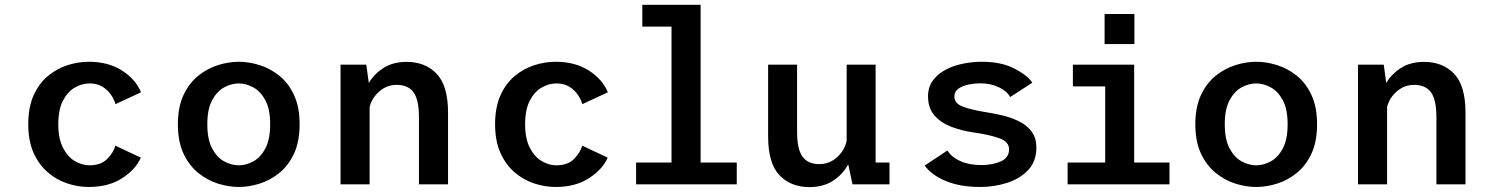

<svg xmlns="http://www.w3.org/2000/svg" viewBox="-20 -770 6240 802"><path d="M351 11Q306 11 261.2 -3.8Q216.5 -18.5 179.5 -50.2Q142.5 -82 120.2 -131.8Q98 -181.5 98 -251Q98 -321.5 120.2 -371.2Q142.5 -421 179.5 -452Q216.5 -483 261.2 -497.5Q306 -512 351 -512Q432.5 -512 489.8 -475.2Q547 -438.5 569 -384.5L462.5 -335Q457 -354.5 443.5 -374.2Q430 -394 408 -407.8Q386 -421.5 354 -421.5Q322.5 -421.5 292.5 -404.2Q262.5 -387 243 -349.5Q223.5 -312 223.5 -251Q223.5 -191 243 -153Q262.5 -115 292.5 -97.2Q322.5 -79.5 354 -79.5Q402 -79.5 428.2 -106.5Q454.5 -133.5 462 -161.5L568.5 -111.5Q546.5 -62 490 -25.5Q433.5 11 351 11Z M977.5 11Q935 11 890.5 -3Q846 -17 808 -47.8Q770 -78.5 746.5 -128.5Q723 -178.5 723 -251Q723 -323 746.5 -373Q770 -423 808 -453.5Q846 -484 890.5 -498Q935 -512 977.5 -512Q1020 -512 1064.5 -498Q1109 -484 1147 -453.5Q1185 -423 1208.2 -373Q1231.5 -323 1231.5 -251Q1231.5 -178.5 1208.2 -128.5Q1185 -78.5 1147 -47.8Q1109 -17 1064.5 -3Q1020 11 977.5 11ZM977.5 -79.5Q1008 -79.5 1038.2 -96Q1068.5 -112.5 1088.5 -150Q1108.5 -187.5 1108.5 -251Q1108.5 -314 1088.5 -351.2Q1068.5 -388.5 1038.2 -405Q1008 -421.5 977.5 -421.5Q946.5 -421.5 916.2 -405Q886 -388.5 866 -351.2Q846 -314 846 -251Q846 -187.5 866 -150Q886 -112.5 916.2 -96Q946.5 -79.5 977.5 -79.5Z M1402.5 0V-500H1510L1520.5 -423.5Q1543 -461.5 1582.5 -486.5Q1622 -511.5 1678.5 -511.5Q1756.5 -511.5 1804 -461.8Q1851.5 -412 1851.5 -299.5V0H1730V-280.5Q1730 -353 1707.5 -384.2Q1685 -415.5 1637 -415.5Q1596.5 -415.5 1565.2 -388.8Q1534 -362 1524 -323.5V0Z M2301 11Q2256 11 2211.2 -3.8Q2166.5 -18.5 2129.5 -50.2Q2092.5 -82 2070.2 -131.8Q2048 -181.5 2048 -251Q2048 -321.5 2070.2 -371.2Q2092.5 -421 2129.5 -452Q2166.5 -483 2211.2 -497.5Q2256 -512 2301 -512Q2382.5 -512 2439.8 -475.2Q2497 -438.5 2519 -384.5L2412.5 -335Q2407 -354.5 2393.5 -374.2Q2380 -394 2358 -407.8Q2336 -421.5 2304 -421.5Q2272.5 -421.5 2242.5 -404.2Q2212.5 -387 2193 -349.5Q2173.5 -312 2173.5 -251Q2173.5 -191 2193 -153Q2212.5 -115 2242.5 -97.2Q2272.5 -79.5 2304 -79.5Q2352 -79.5 2378.2 -106.5Q2404.5 -133.5 2412 -161.5L2518.5 -111.5Q2496.5 -62 2440 -25.5Q2383.5 11 2301 11Z M2637 0V-91H2785V-659H2663V-750H2906.5V-91H3057.5V0Z M3361 11.5Q3283 11.5 3235.8 -38.2Q3188.5 -88 3188.5 -200.5V-500H3309.5V-219.5Q3309.5 -147 3332 -115.8Q3354.5 -84.5 3402.5 -84.5Q3444.5 -84.5 3476.2 -113Q3508 -141.5 3516.5 -181.5V-500H3637.5V-91H3695.5V0H3541L3523 -83.5Q3501 -42.5 3460.5 -15.5Q3420 11.5 3361 11.5Z M4074.5 11Q3990.5 11 3931 -13.8Q3871.5 -38.5 3842.5 -78.5L3937.5 -141.5Q3954 -114 3991 -97.2Q4028 -80.5 4078.5 -80.5Q4125.5 -80.5 4160.2 -95.8Q4195 -111 4195 -146.5Q4195 -178.5 4152.5 -193.2Q4110 -208 4042.5 -217.5Q3997 -224 3954.2 -240.2Q3911.5 -256.5 3884 -287Q3856.5 -317.5 3856.5 -367.5Q3856.5 -406 3876.2 -433.2Q3896 -460.5 3928.5 -478Q3961 -495.5 4001 -503.8Q4041 -512 4081 -512Q4162.5 -512 4217 -483.8Q4271.5 -455.5 4292 -424.5L4199.5 -364.5Q4186.5 -389.5 4151.8 -405.8Q4117 -422 4074.5 -422Q4051.5 -422 4026.5 -417Q4001.5 -412 3984 -400Q3966.5 -388 3966.5 -367Q3966.5 -337.5 4002.8 -324.2Q4039 -311 4095 -302Q4127.5 -297 4164.5 -288.5Q4201.5 -280 4234.5 -264.2Q4267.5 -248.5 4288.2 -221.8Q4309 -195 4309 -153.5Q4309 -96 4274.8 -59.8Q4240.5 -23.5 4186.8 -6.2Q4133 11 4074.5 11Z M4594 -711.5H4718.5V-586H4594ZM4439.5 0V-91H4596.5V-409H4461.5V-500H4717.5V-91H4865V0Z M5227.5 11Q5185 11 5140.5 -3Q5096 -17 5058 -47.8Q5020 -78.5 4996.5 -128.5Q4973 -178.5 4973 -251Q4973 -323 4996.5 -373Q5020 -423 5058 -453.5Q5096 -484 5140.5 -498Q5185 -512 5227.5 -512Q5270 -512 5314.5 -498Q5359 -484 5397 -453.5Q5435 -423 5458.2 -373Q5481.5 -323 5481.5 -251Q5481.5 -178.5 5458.2 -128.5Q5435 -78.5 5397 -47.8Q5359 -17 5314.5 -3Q5270 11 5227.5 11ZM5227.5 -79.5Q5258 -79.5 5288.2 -96Q5318.5 -112.5 5338.5 -150Q5358.5 -187.5 5358.5 -251Q5358.5 -314 5338.5 -351.2Q5318.5 -388.5 5288.2 -405Q5258 -421.5 5227.5 -421.5Q5196.5 -421.5 5166.2 -405Q5136 -388.5 5116 -351.2Q5096 -314 5096 -251Q5096 -187.5 5116 -150Q5136 -112.5 5166.2 -96Q5196.5 -79.5 5227.5 -79.5Z M5652.5 0V-500H5760L5770.5 -423.5Q5793 -461.5 5832.5 -486.5Q5872 -511.5 5928.5 -511.5Q6006.5 -511.5 6054 -461.8Q6101.5 -412 6101.5 -299.5V0H5980V-280.5Q5980 -353 5957.5 -384.2Q5935 -415.5 5887 -415.5Q5846.5 -415.5 5815.2 -388.8Q5784 -362 5774 -323.5V0Z"/></svg>

Font: Trispace Medium
Style: Regular
Weight: 500
Designer: Tyler Finck
Foundry: Etcetera Type Company
Version: Version 1.210; ttfautohint (v1.8.3)